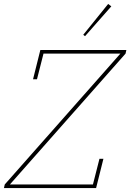

<svg xmlns="http://www.w3.org/2000/svg" viewBox="-23 -951 659 971"><path d="M1 -18 586 -680H197L164 -550H144L181 -698H616L612 -680L27 -18H447L480 -148H500L463 0H-3ZM398 -775 524 -931 540 -919 407 -768Z"/></svg>

Font: IBM Plex Serif Thin
Style: Italic
Weight: 100
Italic angle: -14°
Designer: Mike Abbink, Paul van der Laan, Pieter van Rosmalen
Foundry: Bold Monday
Version: Version 3.001